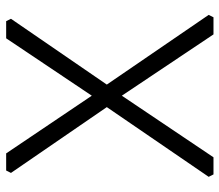

<svg xmlns="http://www.w3.org/2000/svg" viewBox="-66 -664 730 639"><g transform="rotate(-90 299.5 -345.0)"><path d="M30 -16 262 -355 43 -674 51 -690H108L300 -405L491 -690H548L556 -674L337 -355L569 -16L561 0H504L300 -305L95 0H38Z"/></g></svg>

Font: Oxanium ExtraLight Light
Style: Regular
Weight: 300
Version: Version 2.000